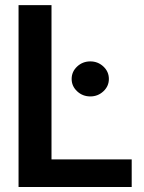

<svg xmlns="http://www.w3.org/2000/svg" viewBox="-20 -748 576 768"><path d="M54.2 0V-727.5H186V-110.4H506.8V0ZM341.3 -362.3Q310.5 -362.3 288.6 -382.8Q266.6 -403.3 266.6 -432.1Q266.6 -461.4 288.6 -481.9Q310.5 -502.4 341.3 -502.4Q371.6 -502.4 393.6 -481.9Q415.5 -461.4 415.5 -432.1Q415.5 -403.3 393.6 -382.8Q371.6 -362.3 341.3 -362.3Z"/></svg>

Font: Inter Tight SemiBold
Style: Regular
Weight: 600
Designer: Rasmus Andersson
Foundry: rsms
Version: Version 3.004; ttfautohint (v1.8.4.7-5d5b)